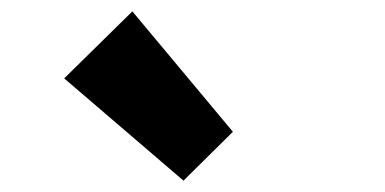

<svg xmlns="http://www.w3.org/2000/svg" viewBox="-20 -973 677 338"><path d="M303 -655 93 -835 213 -953 390 -741Z"/></svg>

Font: Source Han Sans CN Heavy
Style: Regular
Weight: 900
Designer: Ryoko NISHIZUKA 西塚涼子 (kana, bopomofo & ideographs); Paul D. Hunt (Latin, Greek & Cyrillic); Sandoll Communications 산돌커뮤니
Foundry: Adobe
Version: Version 2.000;hotconv 1.0.107;makeotfexe 2.5.65593